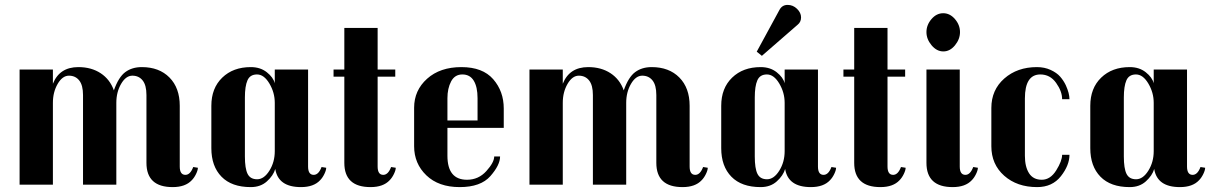

<svg xmlns="http://www.w3.org/2000/svg" viewBox="-20 -754 4946 784"><path d="M737 -40Q757 -40 769 -72L788 -69Q788 -59 780.5 -43.5Q773 -28 763 -18Q737 10 685 10Q578 10 578 -89V-366Q578 -406 562.5 -425.5Q547 -445 520.5 -445Q494 -445 474.5 -411.5Q455 -378 455 -334V0H319V-366Q319 -406 303.5 -425.5Q288 -445 261.5 -445Q235 -445 215.5 -411.5Q196 -378 196 -334V0H60V-470H196V-412Q223 -480 300 -480Q353 -480 391 -455Q429 -430 445 -385Q464 -439 491.5 -459.5Q519 -480 559 -480Q630 -480 672 -437.5Q714 -395 714 -322V-74Q714 -40 737 -40Z M1261 -40Q1281 -40 1293 -72L1312 -69Q1312 -59 1304.5 -43.5Q1297 -28 1287 -18Q1261 10 1209 10Q1116 10 1104 -64Q1096 -37 1070 -13.5Q1044 10 1004 10Q926 10 884.5 -32.5Q843 -75 843 -149V-322Q843 -394 887.5 -437Q932 -480 1004 -480Q1043 -480 1069.5 -459Q1096 -438 1102 -414V-470H1238V-74Q1238 -40 1261 -40ZM1102 -334Q1102 -376 1080 -413Q1058 -450 1029.5 -450Q1001 -450 990.5 -426Q980 -402 980 -356V-115Q980 -66 991 -44Q1002 -22 1030 -22Q1058 -22 1080 -57Q1102 -92 1102 -137Z M1545 -40Q1565 -40 1577 -72L1596 -69Q1596 -59 1588.5 -43.5Q1581 -28 1571 -18Q1545 10 1493 10Q1386 10 1386 -89V-441H1342V-470H1386V-640H1522V-470H1594V-441H1522V-74Q1522 -40 1545 -40Z M2037 -232H1807V-118Q1807 -20 1887 -20Q1934 -20 1966 -55.5Q1998 -91 1998 -115H2022Q2022 -80 1982.5 -35Q1943 10 1857 10Q1771 10 1721 -38Q1671 -86 1671 -157V-314Q1671 -385 1724 -432.5Q1777 -480 1864 -480Q1951 -480 1994 -430.5Q2037 -381 2037 -311ZM1930 -262V-353Q1930 -399 1914.5 -424.5Q1899 -450 1868 -450Q1837 -450 1822 -421.5Q1807 -393 1807 -353V-262Z M2819 -40Q2839 -40 2851 -72L2870 -69Q2870 -59 2862.5 -43.5Q2855 -28 2845 -18Q2819 10 2767 10Q2660 10 2660 -89V-366Q2660 -406 2644.5 -425.5Q2629 -445 2602.5 -445Q2576 -445 2556.5 -411.5Q2537 -378 2537 -334V0H2401V-366Q2401 -406 2385.5 -425.5Q2370 -445 2343.5 -445Q2317 -445 2297.5 -411.5Q2278 -378 2278 -334V0H2142V-470H2278V-412Q2305 -480 2382 -480Q2435 -480 2473 -455Q2511 -430 2527 -385Q2546 -439 2573.5 -459.5Q2601 -480 2641 -480Q2712 -480 2754 -437.5Q2796 -395 2796 -322V-74Q2796 -40 2819 -40Z M3343 -40Q3363 -40 3375 -72L3394 -69Q3394 -59 3386.5 -43.5Q3379 -28 3369 -18Q3343 10 3291 10Q3198 10 3186 -64Q3178 -37 3152 -13.5Q3126 10 3086 10Q3008 10 2966.5 -32.5Q2925 -75 2925 -149V-322Q2925 -394 2969.5 -437Q3014 -480 3086 -480Q3125 -480 3151.5 -459Q3178 -438 3184 -414V-470H3320V-74Q3320 -40 3343 -40ZM3184 -334Q3184 -376 3162 -413Q3140 -450 3111.5 -450Q3083 -450 3072.5 -426Q3062 -402 3062 -356V-115Q3062 -66 3073 -44Q3084 -22 3112 -22Q3140 -22 3162 -57Q3184 -92 3184 -137ZM3237 -653 3091 -526 3070 -543 3163 -714Q3174 -734 3196 -734Q3218 -734 3234.5 -718Q3251 -702 3251 -683Q3251 -664 3237 -653Z M3627 -40Q3647 -40 3659 -72L3678 -69Q3678 -59 3670.5 -43.5Q3663 -28 3653 -18Q3627 10 3575 10Q3468 10 3468 -89V-441H3424V-470H3468V-640H3604V-470H3676V-441H3604V-74Q3604 -40 3627 -40Z M3922 -40Q3942 -40 3954 -72L3973 -69Q3973 -59 3965.5 -43.5Q3958 -28 3948 -18Q3922 10 3870 10Q3763 10 3763 -89V-470H3899V-74Q3899 -40 3922 -40ZM3879.5 -676Q3900 -652 3900 -623Q3900 -594 3879.5 -569Q3859 -544 3832 -544Q3805 -544 3784 -569Q3763 -594 3763 -623Q3763 -652 3783.5 -676Q3804 -700 3831.5 -700Q3859 -700 3879.5 -676Z M4347 -122Q4347 -79 4312 -34.5Q4277 10 4215 10Q4133 10 4080.5 -36.5Q4028 -83 4028 -157V-313Q4028 -387 4081 -433.5Q4134 -480 4214 -480Q4245 -480 4270 -468.5Q4295 -457 4309 -441Q4323 -425 4332 -406Q4347 -373 4347 -349H4317Q4317 -381 4292.5 -415.5Q4268 -450 4228 -450Q4165 -450 4165 -352V-118Q4165 -73 4182 -46.5Q4199 -20 4234 -20Q4269 -20 4293 -58.5Q4317 -97 4317 -122Z M4850 -40Q4870 -40 4882 -72L4901 -69Q4901 -59 4893.5 -43.5Q4886 -28 4876 -18Q4850 10 4798 10Q4705 10 4693 -64Q4685 -37 4659 -13.5Q4633 10 4593 10Q4515 10 4473.5 -32.5Q4432 -75 4432 -149V-322Q4432 -394 4476.5 -437Q4521 -480 4593 -480Q4632 -480 4658.5 -459Q4685 -438 4691 -414V-470H4827V-74Q4827 -40 4850 -40ZM4691 -334Q4691 -376 4669 -413Q4647 -450 4618.5 -450Q4590 -450 4579.5 -426Q4569 -402 4569 -356V-115Q4569 -66 4580 -44Q4591 -22 4619 -22Q4647 -22 4669 -57Q4691 -92 4691 -137Z"/></svg>

Font: Trochut
Style: Bold
Weight: 700
Designer: Andreu Balius
Foundry: Andreu Balius
Version: Version 1.001